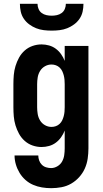

<svg xmlns="http://www.w3.org/2000/svg" viewBox="-20 -760 540 1003"><path d="M247 223Q223 223 199 219Q175 215 153 205.5Q131 196 113 180Q95 164 82.5 143.5Q70 123 63 99.5Q56 76 56 52H180Q180 65 184.5 78Q189 91 198.5 100.5Q208 110 221 114Q234 118 247 118Q264 118 280 108.5Q296 99 304.5 83.5Q313 68 315.5 50.5Q318 33 318 15V-78Q311 -60 299.5 -43.5Q288 -27 272 -15Q256 -3 236.5 2.5Q217 8 197 8Q173 8 150 0Q127 -8 109 -24Q91 -40 79.5 -61Q68 -82 61 -105Q54 -128 52 -152Q50 -176 50 -200V-320Q50 -344 52 -368Q54 -392 61 -415Q68 -438 79.5 -459Q91 -480 109 -496Q127 -512 150 -520Q173 -528 197 -528Q217 -528 236.5 -522.5Q256 -517 272 -505Q288 -493 299.5 -476.5Q311 -460 318 -442V-520H442V15Q442 42 438 69Q434 96 423 120.5Q412 145 393.5 165.5Q375 186 351.5 199.5Q328 213 301 218Q274 223 247 223ZM249 -97Q261 -97 272 -101Q283 -105 291.5 -113Q300 -121 305 -131.5Q310 -142 313 -153.5Q316 -165 317 -176.5Q318 -188 318 -200V-320Q318 -332 317 -343.5Q316 -355 313 -366.5Q310 -378 305 -388.5Q300 -399 291.5 -407Q283 -415 272 -419Q261 -423 249 -423Q231 -423 215 -414Q199 -405 189.5 -389.5Q180 -374 177 -356Q174 -338 174 -320V-200Q174 -182 177 -164Q180 -146 189.5 -130.5Q199 -115 215 -106Q231 -97 249 -97ZM250 -600Q229 -600 208.5 -602.5Q188 -605 169 -612.5Q150 -620 133 -632.5Q116 -645 104.5 -662Q93 -679 88.5 -699Q84 -719 84 -740H176Q176 -726 181.5 -713Q187 -700 198 -692Q209 -684 222.5 -681Q236 -678 250 -678Q264 -678 277.5 -681Q291 -684 302 -692Q313 -700 318.5 -713Q324 -726 324 -740H416Q416 -719 411.5 -699Q407 -679 395.5 -662Q384 -645 367 -632.5Q350 -620 331 -612.5Q312 -605 291.5 -602.5Q271 -600 250 -600Z"/></svg>

Font: Iosevka Curly Extrabold
Style: Regular
Weight: 800
Monospace: yes
Designer: Belleve Invis
Foundry: Belleve Invis
Version: Version 22.1.2; ttfautohint (v1.8.4)